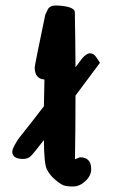

<svg xmlns="http://www.w3.org/2000/svg" viewBox="-20 -679 407 694"><path d="M182.6 -659.2Q250 -656.7 250.5 -634.3Q252.4 -534.7 252.9 -436L278.3 -469.7Q291.5 -483.9 302.7 -486.3H305.7Q318.4 -486.3 327.6 -472.7L341.3 -452.1L252.9 -333.5Q252.9 -218.3 251 -103.5L268.6 -110.4H269.5Q309.6 -110.4 309.6 -67.4Q309.6 -43.9 288.6 -24.4Q267.6 -4.9 244.1 -4.9Q220.7 -4.9 209.2 -9.3Q197.8 -13.7 178.5 -30.3Q159.2 -46.9 149.2 -67.4Q139.2 -87.9 138.7 -172.9Q100.6 -123 90.3 -113.8Q80.1 -104.5 62.5 -104.5H59.6Q24.4 -106 24.4 -130.9Q24.4 -139.6 34.9 -158Q45.4 -176.3 50 -181.4Q54.7 -186.5 92.8 -235.8Q130.9 -285.2 138.7 -294.9L140.6 -389.6V-391.6Q105.5 -394 105.5 -435.5Q105.5 -439.5 116.2 -492.7L143.6 -625.5Q145.5 -628.9 152.3 -644Q159.2 -659.2 182.6 -659.2Z"/></svg>

Font: Drukaatie burti
Style: Demi
Weight: 600
Version: Version 0.14